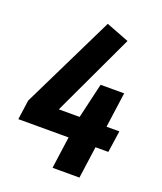

<svg xmlns="http://www.w3.org/2000/svg" viewBox="-129 -774 725 858"><g transform="rotate(20 233.0 -344.5)"><path d="M433 -152H372L351 0H223L244 -152H5L18 -245L235 -689L344 -647L160 -255H259L298 -422H410L387 -255H448Z"/></g></svg>

Font: Fira Sans Compressed SemiBold
Style: Italic
Weight: 600
Width: 1
Italic angle: -8°
Designer: bBox Type GmbH & Carrois Corporate GbR & Edenspiekermann AG
Foundry: bBox Type GmbH & Carrois Corporate GbR & Edenspiekermann AG
Version: Version 4.301